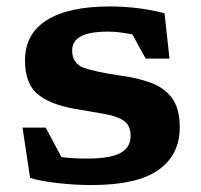

<svg xmlns="http://www.w3.org/2000/svg" viewBox="-20 -548 608 580"><path d="M311.5 -528.5Q397.5 -528.5 477 -508L492 -371H420L380 -444Q338 -452.5 306.5 -452.5Q250.5 -452.5 224.2 -438.2Q198 -424 198 -395.5Q198 -356 233.5 -343.2Q269 -330.5 345 -319.5Q396 -312.5 436.2 -297.8Q476.5 -283 499.8 -251.5Q523 -220 523 -163Q523 -80.5 458.8 -34.8Q394.5 11 256.5 11Q207 11 155.5 5.2Q104 -0.5 71 -10.5L48 -162.5H118L165.5 -73.5Q184.5 -71 204.5 -70Q224.5 -69 242.5 -69Q313.5 -69 344 -86Q374.5 -103 374.5 -137Q374.5 -170 353 -184Q331.5 -198 293 -204.2Q254.5 -210.5 204.5 -219.5Q129 -233 92.2 -265Q55.5 -297 55.5 -365.5Q55.5 -446 121.5 -487.2Q187.5 -528.5 311.5 -528.5Z"/></svg>

Font: Newsreader 6pt SemiBold
Style: Regular
Weight: 600
Designer: Hugues Gentile
Foundry: Production Type
Version: Version 1.003; ttfautohint (v1.8.3)